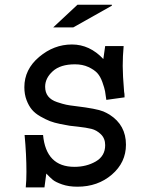

<svg xmlns="http://www.w3.org/2000/svg" viewBox="-20 -774 626 812"><path d="M424.8 -579.1H502.9Q499 -536.1 499 -495.1Q499 -456.1 504.9 -385.7Q506.8 -379.9 506.8 -362.3L429.7 -351.6Q426.8 -375 424.3 -388.2Q421.9 -401.4 413.1 -426.3Q404.3 -451.2 391.1 -465.3Q377.9 -479.5 353.5 -490.7Q329.1 -502 296.9 -502Q235.4 -502 203.1 -472.7Q170.9 -443.4 170.9 -407.2Q170.9 -382.8 183.6 -366.7Q196.3 -350.6 221.2 -342.3Q246.1 -334 260.3 -331.1Q274.4 -328.1 299.8 -325.2Q388.7 -314.5 417 -302.7Q430.7 -296.9 443.4 -289.1Q512.7 -245.1 512.7 -162.1Q512.7 -86.9 453.1 -35.6Q393.6 15.6 307.6 15.6Q270.5 15.6 242.7 5.9Q214.8 -3.9 203.1 -13.7Q191.4 -23.4 175.8 -40L168 18.6H88.9Q91.8 -10.7 91.8 -46.9Q91.8 -120.1 84 -203.1H162.1Q174.8 -68.4 294.9 -68.4Q345.7 -68.4 385.3 -91.3Q424.8 -114.3 424.8 -160.2Q424.8 -188.5 406.7 -206.1Q388.7 -223.6 366.7 -229Q344.7 -234.4 309.6 -238.3Q288.1 -240.2 274.9 -242.2Q261.7 -244.1 235.4 -249.5Q209 -254.9 191.4 -261.7Q173.8 -268.6 151.4 -281.2Q128.9 -293.9 115.2 -310.1Q101.6 -326.2 92.3 -350.6Q83 -375 83 -405.3Q83 -480.5 145.5 -533.2Q208 -585.9 284.2 -585.9Q359.4 -585.9 417 -524.4ZM453.1 -750 290 -658.2H205.1L307.6 -753.9H453.1Z"/></svg>

Font: Thabit-Bold
Style: Bold
Weight: 700
Designer: Regenerated by Nadim Shaikli
Foundry: MAK Alagha
Version: 0.01